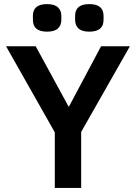

<svg xmlns="http://www.w3.org/2000/svg" viewBox="-20 -926 670 946"><path d="M211.9 -770Q142.1 -770 142.1 -828.1V-848.1Q142.1 -905.8 211.9 -905.8Q248 -905.8 265.1 -890.1Q282.2 -874.5 282.2 -848.1V-828.1Q282.2 -801.3 265.1 -785.6Q248 -770 211.9 -770ZM419.9 -770Q383.8 -770 366.9 -785.6Q350.1 -801.3 350.1 -828.1V-848.1Q350.1 -905.8 419.9 -905.8Q490.2 -905.8 490.2 -848.1V-828.1Q490.2 -770 419.9 -770ZM250 0V-273.9L9.8 -698.2H155.8L317.9 -400.9H319.8L478 -698.2H620.1L379.9 -275.9V0Z"/></svg>

Font: Anuphan SemiBold
Style: Bold
Weight: 600
Designer: Mike Abbink, Paul van der Laan, Pieter van Rosmalen, Mint Tantisuwanna
Foundry: Bold Monday; Cadson Demak
Version: Version 3.002;hotconv 1.0.109;makeotfexe 2.5.65596